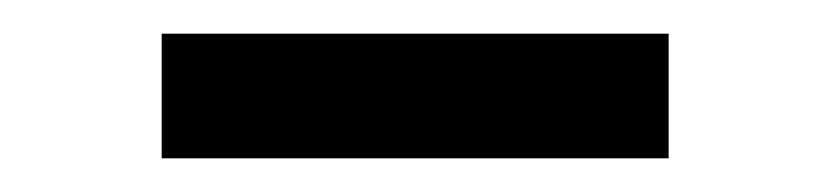

<svg xmlns="http://www.w3.org/2000/svg" viewBox="-20 -776 493 114"><path d="M76 -682V-756H377V-682Z"/></svg>

Font: Noto Serif KR ExtraLight Black
Style: Regular
Weight: 900
Version: Version 2.003-H1;hotconv 1.1.1;makeotfexe 2.6.0